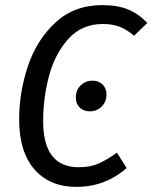

<svg xmlns="http://www.w3.org/2000/svg" viewBox="-20 -720 597 752"><path d="M557 -630 505 -580Q477 -604 449 -615Q421 -626 383 -626Q300 -626 247.5 -567.5Q195 -509 172 -422.5Q149 -336 149 -246Q149 -65 288 -65Q334 -65 366.5 -79.5Q399 -94 438 -122L476 -62Q392 12 279 12Q175 12 115 -56.5Q55 -125 55 -252Q55 -359 89.5 -461.5Q124 -564 197.5 -632Q271 -700 381 -700Q441 -700 482.5 -682.5Q524 -665 557 -630ZM277 -338Q277 -367 296 -385.5Q315 -404 342 -404Q367 -404 382 -389Q397 -374 397 -350Q397 -321 378 -302.5Q359 -284 332 -284Q307 -284 292 -299Q277 -314 277 -338Z"/></svg>

Font: Fira Sans Condensed
Style: Italic
Weight: 400
Width: 3
Italic angle: -8°
Designer: bBox Type GmbH & Carrois Corporate GbR & Edenspiekermann AG
Foundry: bBox Type GmbH & Carrois Corporate GbR & Edenspiekermann AG
Version: Version 4.301